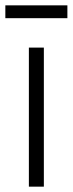

<svg xmlns="http://www.w3.org/2000/svg" viewBox="-20 -698 273 718"><path d="M0 -630H232V-678H0ZM88 0H144V-520H88Z"/></svg>

Font: Fixel Text Light
Style: Regular
Weight: 300
Width: 4
Designer: AlfaBravo + MacPaw
Foundry: Kyrylo Tkachov, Marchela Mozhyna, Serhii Makarenko, Maria Weinstein, Zakhar Kryvoshyya
Version: Version 1.211